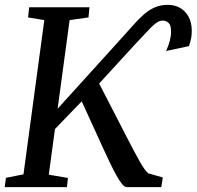

<svg xmlns="http://www.w3.org/2000/svg" viewBox="-22 -773 812 793"><path d="M-2.5 0 2.5 -38.5 75 -53 161 -690 94 -701 98.5 -743H347.5L343.5 -701L265.5 -690L216 -324L481.5 -617Q507.5 -645.5 529.2 -670.2Q551 -695 572.2 -713.5Q593.5 -732 617.2 -742.5Q641 -753 671 -753Q700.5 -753 722.8 -739.8Q745 -726.5 757.5 -702.5Q770 -678.5 770 -647Q770 -628 767.5 -615Q765 -602 758.5 -582.5L664 -562.5Q674 -584 679.2 -603.8Q684.5 -623.5 684.5 -642Q684.5 -668.5 674.5 -678.2Q664.5 -688 650 -688Q638.5 -688 627 -680.8Q615.5 -673.5 602 -660Q588.5 -646.5 572.2 -628.5Q556 -610.5 535 -589L387.5 -428L497 -215.5Q516.5 -178 531 -150.2Q545.5 -122.5 556.5 -103.5Q567.5 -84.5 575.8 -73.2Q584 -62 591 -57L650.5 -40L644 0H501.5Q492 -0.5 481.2 -14Q470.5 -27.5 458 -50Q445.5 -72.5 432.2 -100.5Q419 -128.5 405.5 -157.5L315.5 -354.5L205 -240L179.5 -51.5L258.5 -38L254.5 0Z"/></svg>

Font: Merriweather 24pt
Style: Italic
Weight: 400
Italic angle: -7.8°
Designer: Eben Sorkin
Foundry: Eben Sorkin
Version: Version 2.101